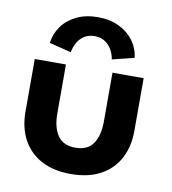

<svg xmlns="http://www.w3.org/2000/svg" viewBox="-74 -681 681 758"><g transform="rotate(10 267.0 -302.0)"><path d="M166 -214Q166 -159 188 -126.2Q210 -93.5 259 -93.5Q308.5 -93.5 330.5 -126.2Q352.5 -159 352.5 -214V-410.5H477.5V-199.5Q477.5 -136 452 -88.2Q426.5 -40.5 377.8 -14.2Q329 12 259 12Q189.5 12 140.8 -14.2Q92 -40.5 66.5 -88.2Q41 -136 41 -199.5V-410.5H166ZM176.5 -461.5 88.5 -483.5Q93 -520 114.5 -550.2Q136 -580.5 172.8 -598.5Q209.5 -616.5 258.5 -616.5Q306.5 -616.5 343 -599Q379.5 -581.5 401.8 -551.5Q424 -521.5 428.5 -483.5L340.5 -461.5Q338.5 -479 329 -497.2Q319.5 -515.5 302 -528Q284.5 -540.5 258.5 -540.5Q232.5 -540.5 215 -528Q197.5 -515.5 188.2 -497.2Q179 -479 176.5 -461.5Z"/></g></svg>

Font: League Spartan Thin SemiBold
Style: Regular
Weight: 600
Version: Version 2.002